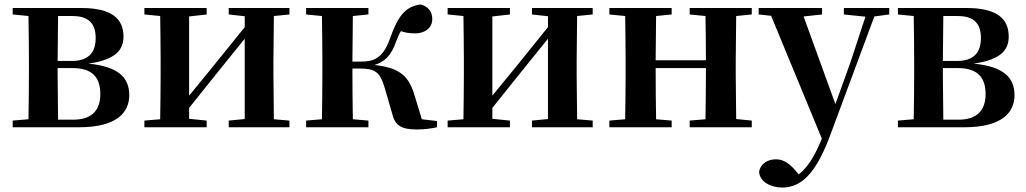

<svg xmlns="http://www.w3.org/2000/svg" viewBox="-20 -572 4611 863"><path d="M106 0H336C508 0 561 -69 561 -144C561 -222 514 -273 377 -286C506 -304 535 -352 535 -408C535 -487 483 -536 346 -536H37V-507L108 -500C109 -442 110 -357 110 -301V-235C110 -179 109 -94 108 -36L37 -30V0ZM241 -500H305C379 -500 410 -466 410 -401C410 -333 375 -298 302 -298H239ZM239 -266H306C395 -266 431 -224 431 -149C431 -75 391 -34 309 -34H241L239 -235Z M1008 -507 1080 -499V-450L938 -274L830 -142V-498L909 -507V-536H629V-507L700 -500C701 -442 702 -357 702 -301V-235C702 -179 701 -94 700 -36L629 -30V0H909V-30L830 -38V-87L967 -258L1080 -398V-37L1008 -30V0H1281V-30L1211 -36L1209 -235V-301L1211 -500L1281 -507V-536H1008Z M1742 -64C1755 -8 1782 10 1855 10C1883 10 1918 6 1944 0V-28L1876 -36L1840 -154C1814 -235 1770 -268 1663 -280C1706 -293 1738 -319 1761 -387C1768 -406 1774 -419 1782 -432C1802 -425 1821 -422 1847 -422C1889 -422 1923 -446 1923 -486C1923 -519 1906 -542 1871 -552C1804 -544 1769 -502 1733 -399C1700 -305 1655 -295 1599 -295H1564L1566 -500L1636 -507V-536H1356V-507L1427 -500C1428 -442 1429 -357 1429 -301V-235C1429 -179 1428 -94 1427 -36L1356 -30V0H1636V-30L1566 -36C1565 -94 1564 -182 1564 -264H1598C1665 -264 1688 -248 1708 -181Z M2371 -507 2443 -499V-450L2301 -274L2193 -142V-498L2272 -507V-536H1992V-507L2063 -500C2064 -442 2065 -357 2065 -301V-235C2065 -179 2064 -94 2063 -36L1992 -30V0H2272V-30L2193 -38V-87L2330 -258L2443 -398V-37L2371 -30V0H2644V-30L2574 -36L2572 -235V-301L2574 -500L2644 -507V-536H2371Z M3080 -507 3151 -500C3152 -445 3153 -363 3153 -301H2927L2929 -500L2999 -507V-536H2719V-507L2790 -500C2791 -442 2792 -357 2792 -301V-235C2792 -179 2791 -94 2790 -36L2719 -30V0H2999V-30L2929 -36C2928 -94 2927 -182 2927 -266H3153C3153 -182 3152 -94 3151 -36L3080 -30V0H3359V-30L3289 -37L3287 -235V-301L3289 -500L3359 -507V-536H3080Z M3773 -507 3870 -497 3802 -290 3735 -104 3592 -498 3675 -507V-536H3390V-507L3446 -501L3674 51C3643 128 3611 180 3570 212L3555 194C3530 165 3503 144 3468 144C3433 144 3398 162 3392 201C3395 245 3444 271 3496 271C3579 271 3645 212 3709 43L3910 -498L3977 -507V-536H3773Z M4085 0H4315C4487 0 4540 -69 4540 -144C4540 -222 4493 -273 4356 -286C4485 -304 4514 -352 4514 -408C4514 -487 4462 -536 4325 -536H4016V-507L4087 -500C4088 -442 4089 -357 4089 -301V-235C4089 -179 4088 -94 4087 -36L4016 -30V0ZM4220 -500H4284C4358 -500 4389 -466 4389 -401C4389 -333 4354 -298 4281 -298H4218ZM4218 -266H4285C4374 -266 4410 -224 4410 -149C4410 -75 4370 -34 4288 -34H4220L4218 -235Z"/></svg>

Font: Noto Serif KR
Style: Bold
Weight: 700
Designer: Ryoko NISHIZUKA 西塚涼子 (kana & ideographs); Frank Grießhammer (Latin, Greek & Cyrillic); Wenlong ZHANG 张文龙 (bopomofo); San
Foundry: Adobe
Version: Version 2.001;hotconv 1.1.0;makeotfexe 2.6.0